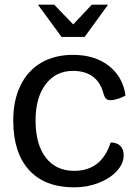

<svg xmlns="http://www.w3.org/2000/svg" viewBox="-20 -796 600 826"><path d="M37 -278Q37 -364 68 -428Q99 -492 157 -526Q215 -560 294 -560Q388 -560 448.5 -512.5Q509 -465 520 -385Q504 -376 486 -370.5Q468 -365 454 -365Q442 -365 435.5 -372Q429 -379 424 -398Q411 -444 378 -467.5Q345 -491 294 -491Q220 -491 176.5 -433.5Q133 -376 133 -278Q133 -175 177 -118Q221 -61 299 -61Q417 -61 456 -183Q483 -183 497.5 -168.5Q512 -154 512 -128Q512 -92 482.5 -60Q453 -28 404 -9Q355 10 299 10Q173 10 105 -64.5Q37 -139 37 -278ZM143 -776H213L295 -691L375 -776H445L344 -637H245Z"/></svg>

Font: Krub Medium
Style: Regular
Weight: 500
Designer: Ekaluck Peanpanawate
Foundry: Cadson Demak Co.,Ltd.
Version: Version 1.000; ttfautohint (v1.6)